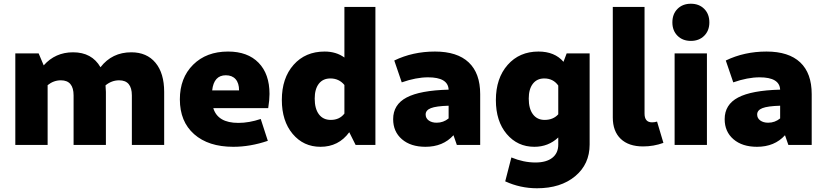

<svg xmlns="http://www.w3.org/2000/svg" viewBox="-20 -776 4417 1028"><path d="M62 0V-490H187L214 -426Q276 -496 371 -496Q472 -496 518 -416Q580 -496 683 -496Q766 -496 812.5 -440Q859 -384 859 -284V0H686V-265Q686 -346 618 -346Q578 -346 545 -319Q547 -297 547 -284V0H374V-265Q374 -346 306 -346Q267 -346 235 -320V0Z M1229 10Q1096 10 1019.5 -57.5Q943 -125 943 -244Q943 -359 1014 -429.5Q1085 -500 1201 -500Q1306 -500 1364.5 -440Q1423 -380 1423 -273Q1423 -241 1416 -197H1122Q1146 -118 1256 -118Q1314 -118 1376 -139L1414 -22Q1320 10 1229 10ZM1189 -373Q1125 -373 1116 -292H1260Q1260 -331 1241.5 -352Q1223 -373 1189 -373Z M1696 10Q1605 10 1547 -59Q1489 -128 1489 -241Q1489 -358 1552 -429Q1615 -500 1718 -500Q1780 -500 1824 -468V-739H1990V0H1884L1850 -68Q1793 10 1696 10ZM1665 -248Q1665 -194 1687.5 -164Q1710 -134 1751 -134Q1798 -134 1824 -168V-321Q1795 -356 1749 -356Q1709 -356 1687 -327.5Q1665 -299 1665 -248Z M2258 10Q2179 10 2132 -30.5Q2085 -71 2085 -138Q2085 -216 2157 -254Q2229 -292 2382 -296Q2379 -362 2272 -362Q2208 -362 2131 -335L2091 -452Q2190 -500 2309 -500Q2428 -500 2489.5 -442Q2551 -384 2551 -272V0H2426L2408 -52Q2352 10 2258 10ZM2259 -163Q2259 -143 2275.5 -131Q2292 -119 2318 -119Q2354 -119 2382 -142V-210Q2315 -208 2287 -197Q2259 -186 2259 -163Z M2841 10Q2751 10 2693 -58.5Q2635 -127 2635 -240Q2635 -357 2698 -428.5Q2761 -500 2863 -500Q2950 -500 2997 -445L3014 -490H3137V-2Q3137 103 3059.5 167.5Q2982 232 2855 232Q2766 232 2685 195L2718 67Q2783 94 2847 94Q2905 94 2937 69Q2969 44 2969 -2V-40Q2916 10 2841 10ZM2811 -248Q2811 -194 2833.5 -164Q2856 -134 2896 -134Q2942 -134 2969 -164V-318Q2942 -356 2894 -356Q2855 -356 2833 -327.5Q2811 -299 2811 -248Z M3423 8Q3346 8 3303.5 -32.5Q3261 -73 3261 -147V-739H3431V-168Q3431 -121 3471 -121Q3485 -121 3498 -125L3532 -11Q3480 8 3423 8Z M3580 -656Q3580 -701 3607.5 -728.5Q3635 -756 3679 -756Q3723 -756 3750.5 -728.5Q3778 -701 3778 -656Q3778 -612 3750.5 -584.5Q3723 -557 3679 -557Q3635 -557 3607.5 -584.5Q3580 -612 3580 -656ZM3592 0V-490H3765V0Z M4033 10Q3954 10 3907 -30.5Q3860 -71 3860 -138Q3860 -216 3932 -254Q4004 -292 4157 -296Q4154 -362 4047 -362Q3983 -362 3906 -335L3866 -452Q3965 -500 4084 -500Q4203 -500 4264.5 -442Q4326 -384 4326 -272V0H4201L4183 -52Q4127 10 4033 10ZM4034 -163Q4034 -143 4050.5 -131Q4067 -119 4093 -119Q4129 -119 4157 -142V-210Q4090 -208 4062 -197Q4034 -186 4034 -163Z"/></svg>

Font: Cantarell Extra Bold
Style: Regular
Weight: 800
Designer: Dave Crossland, Nikolaus Waxweiler, Florian Fecher, Jacques Le Bailly, Eben Sorkin, Alexei Vanyashin, Alexios Zavras, Em
Version: Version 0.303